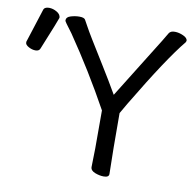

<svg xmlns="http://www.w3.org/2000/svg" viewBox="-81 -806 922 905"><g transform="rotate(10 379.5 -354.0)"><path d="M53.2 -514.2Q37.1 -514.2 20.5 -523.2Q3.9 -532.2 3.9 -543Q3.9 -550.8 5.9 -553.2L55.2 -707Q59.1 -723.1 82 -723.1Q101.1 -723.1 119.6 -712.2Q138.2 -701.2 138.2 -685.1Q138.2 -681.2 75.2 -526.9Q70.3 -514.2 53.2 -514.2ZM473.1 15.1Q453.1 15.1 431.2 6.6Q409.2 -2 409.2 -19L411.1 -107.9V-290Q315.9 -462.9 206.1 -623Q185.1 -651.9 176.5 -662.8Q168 -673.8 168 -679.2Q168 -694.3 189 -700.7Q210 -707 230 -707Q252 -707 257.8 -698.2Q265.6 -685.1 274.9 -667.5Q284.2 -649.9 308.6 -609.9Q333 -569.8 375.5 -501.5Q418 -433.1 453.1 -372.1Q537.1 -508.3 590.6 -593.3Q644 -678.2 657.2 -702.1Q665 -715.3 686 -714.8Q705.1 -714.8 726.1 -705.3Q747.1 -695.8 747.1 -682.1L744.1 -674.8Q668.9 -584 523.9 -341.8L495.1 -292Q495.1 -106.9 498 -1Q498 15.1 473.1 15.1Z"/></g></svg>

Font: LXGW WenKai Screen R
Style: Regular
Weight: 400
Designer: Fontworks Inc.
Version: Version 1.235;May 31, 2022